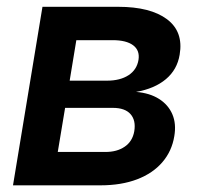

<svg xmlns="http://www.w3.org/2000/svg" viewBox="-20 -556 601 576"><path d="M19 0 107.4 -535.6H334.5Q431.2 -535.6 481 -498.3Q530.8 -460.9 519 -392.1Q511.7 -347.2 477.8 -318.6Q443.8 -290 388.2 -280.3Q429.2 -276.9 457 -259.3Q484.9 -241.7 497.1 -213.1Q509.3 -184.6 502.9 -147.5Q495.6 -102.5 467 -69.3Q438.5 -36.1 391.4 -18.1Q344.2 0 281.2 0ZM153.3 -100.1H296.4Q331.1 -100.1 354.2 -116Q377.4 -131.8 382.8 -162.1Q388.2 -194.8 371.6 -213.6Q355 -232.4 318.4 -232.4H175.3ZM189 -314H300.8Q340.3 -314 365.5 -330.3Q390.6 -346.7 395.5 -376.5Q399.9 -404.8 379.4 -420.2Q358.9 -435.5 317.9 -435.5H209Z"/></svg>

Font: Inter 20pt SemiBold
Style: Italic
Weight: 600
Italic angle: -9.3988°
Version: Version 4.001;git-66647c0bb